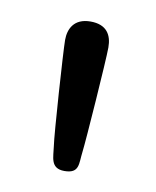

<svg xmlns="http://www.w3.org/2000/svg" viewBox="-47 -773 298 367"><g transform="rotate(10 102.0 -589.0)"><path d="M101.1 -733.9C68.8 -733.9 59.1 -711.9 59.1 -690.9C59.1 -669.9 69.8 -507.8 73.2 -486.8C76.2 -466.8 73.2 -443.8 101.1 -443.8C130.9 -443.8 126 -462.9 128.9 -484.9C131.8 -507.8 143.1 -667 143.1 -690.9C143.1 -714.8 132.8 -733.9 101.1 -733.9Z"/></g></svg>

Font: MusGlyphs-Text
Style: Regular
Weight: 400
Version: Version 2.1.1